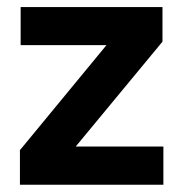

<svg xmlns="http://www.w3.org/2000/svg" viewBox="-20 -510 506 530"><path d="M431 -105.5V0H35V-95.5L274 -385.5H37V-490.5H428.5V-395L189 -105.5Z"/></svg>

Font: Anek Gurmukhi SemiBold
Style: Regular
Weight: 600
Designer: Sarang Kulkarni (Gurmukhi), Yesha Goshar (Latin)
Foundry: Ek Type
Version: Version 1.003